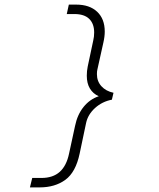

<svg xmlns="http://www.w3.org/2000/svg" viewBox="-20 -718 690 834"><path d="M110 96 120 55H160Q210 55 239.5 28.5Q269 2 280 -51L306 -171Q316 -220 343 -253.5Q370 -287 409 -300Q384 -311 370.5 -333.5Q357 -356 357 -389Q357 -410 361 -429L385 -542Q389 -558 389 -577Q389 -615 367.5 -636Q346 -657 303 -657H270L279 -698H311Q369 -698 402 -667Q435 -636 435 -581Q435 -559 429 -533L403 -416Q401 -409 401 -396Q401 -365 420.5 -343.5Q440 -322 473 -315L466 -285Q424 -277 393 -249Q362 -221 354 -184L326 -51Q309 30 264 63Q219 96 152 96Z"/></svg>

Font: Azeret Mono Thin
Style: Italic
Weight: 100
Italic angle: -12°
Designer: Martin Vácha
Foundry: Displaay
Version: Version 1.000; Glyphs 3.0.3, build 3074